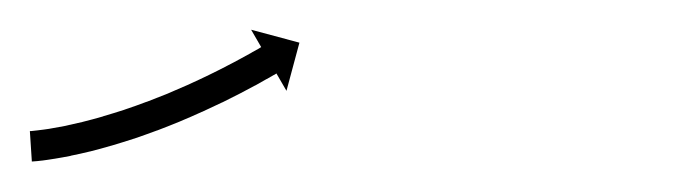

<svg xmlns="http://www.w3.org/2000/svg" viewBox="-22 -108 459 126"><path d="M-1.3 -22C-1.6 -22 -2 -22 -2.4 -22L-1.1 -2C-0.7 -2 -0.3 -2.1 0.1 -2.1C0.1 -2.1 0.2 -2.1 0.2 -2.1C0.2 -2.1 0.3 -2.1 0.3 -2.1C2 -2.2 3.6 -2.4 5.3 -2.6C5.3 -2.6 5.4 -2.6 5.4 -2.6C5.4 -2.6 5.5 -2.6 5.5 -2.6C8.2 -3 10.9 -3.3 13.6 -3.8C13.6 -3.8 13.6 -3.8 13.6 -3.8C13.7 -3.8 13.7 -3.8 13.7 -3.8C17.2 -4.4 20.8 -5 24.3 -5.7C24.3 -5.7 24.3 -5.7 24.4 -5.7C24.4 -5.7 24.4 -5.8 24.4 -5.8C28.6 -6.6 32.8 -7.6 37 -8.6C37 -8.6 37 -8.6 37 -8.6C37.1 -8.6 37.1 -8.6 37.1 -8.6C41.7 -9.8 46.4 -11 51 -12.4C51 -12.4 51 -12.4 51.1 -12.4C51.1 -12.4 51.1 -12.4 51.1 -12.4C56.1 -13.9 61 -15.4 65.9 -17C65.9 -17 65.9 -17 66 -17C66 -17 66 -17 66 -17C71.1 -18.8 76.1 -20.5 81.1 -22.4C81.1 -22.4 81.1 -22.4 81.2 -22.4C81.2 -22.4 81.2 -22.4 81.2 -22.4C86.2 -24.3 91.2 -26.3 96.1 -28.3C96.1 -28.3 96.2 -28.3 96.2 -28.3C96.2 -28.4 96.3 -28.4 96.3 -28.4C101 -30.4 105.8 -32.4 110.5 -34.6C110.5 -34.6 110.6 -34.6 110.6 -34.6C110.6 -34.6 110.6 -34.6 110.6 -34.6C115 -36.6 119.4 -38.7 123.8 -40.8C123.8 -40.8 123.8 -40.8 123.9 -40.8C123.9 -40.8 123.9 -40.8 123.9 -40.8C127.8 -42.8 131.7 -44.7 135.6 -46.7C135.6 -46.7 135.6 -46.7 135.6 -46.7C135.6 -46.7 135.6 -46.7 135.6 -46.7C138.9 -48.4 142.2 -50.2 145.4 -51.9C145.4 -51.9 145.4 -51.9 145.4 -51.9C145.5 -51.9 145.5 -51.9 145.5 -51.9C148 -53.3 150.5 -54.7 152.9 -56.1L153 -56.1L153 -56.1C154.6 -57 156.2 -57.9 157.7 -58.8L157.8 -58.8L157.8 -58.8C158.3 -59.1 158.9 -59.4 159.4 -59.8L166 -48.4L174.5 -80L142.8 -88.5L149.4 -77.1C148.9 -76.8 148.3 -76.4 147.8 -76.1L147.8 -76.1L147.8 -76.1C146.3 -75.3 144.7 -74.4 143.1 -73.5L143.2 -73.5L143.2 -73.5C140.7 -72.2 138.3 -70.8 135.9 -69.5C135.9 -69.5 135.9 -69.5 135.9 -69.5C135.9 -69.5 135.9 -69.5 135.9 -69.5C132.8 -67.8 129.6 -66.1 126.4 -64.5C126.4 -64.5 126.4 -64.5 126.4 -64.5C126.4 -64.5 126.5 -64.5 126.5 -64.5C122.7 -62.6 118.9 -60.6 115.1 -58.8C115.1 -58.8 115.1 -58.8 115.1 -58.8C115.1 -58.8 115.1 -58.8 115.1 -58.8C110.9 -56.8 106.6 -54.7 102.3 -52.8C102.3 -52.8 102.3 -52.8 102.3 -52.8C102.4 -52.8 102.4 -52.8 102.4 -52.8C97.8 -50.8 93.1 -48.8 88.5 -46.8C88.5 -46.8 88.5 -46.8 88.5 -46.8C88.6 -46.8 88.6 -46.8 88.6 -46.8C83.8 -44.9 78.9 -43 74.1 -41.1C74.1 -41.1 74.1 -41.1 74.1 -41.1C74.2 -41.1 74.2 -41.2 74.2 -41.2C69.4 -39.4 64.5 -37.6 59.6 -36C59.6 -36 59.6 -36 59.6 -36C59.7 -36 59.7 -36 59.7 -36C55 -34.5 50.2 -33 45.4 -31.6C45.4 -31.6 45.5 -31.6 45.5 -31.6C45.5 -31.6 45.6 -31.6 45.6 -31.6C41.1 -30.3 36.6 -29.1 32.2 -28C32.2 -28 32.2 -28 32.2 -28C32.3 -28 32.3 -28 32.3 -28C28.3 -27.1 24.3 -26.2 20.3 -25.3C20.3 -25.3 20.3 -25.3 20.4 -25.3C20.4 -25.3 20.4 -25.3 20.4 -25.3C17.1 -24.7 13.7 -24.1 10.4 -23.5C10.4 -23.5 10.4 -23.5 10.5 -23.5C10.5 -23.5 10.5 -23.5 10.5 -23.5C8 -23.1 5.5 -22.8 3 -22.5C3 -22.5 3 -22.5 3 -22.5C3.1 -22.5 3.1 -22.5 3.1 -22.5C1.6 -22.3 0.1 -22.2 -1.4 -22C-1.4 -22 -1.4 -22 -1.3 -22C-1.3 -22 -1.3 -22 -1.3 -22Z"/></svg>

Font: FRB American Cursive Just Arrows
Style: Bold Italic
Weight: 700
Italic angle: -25°
Version: Version 2.0;Modular Font Editor K font №1